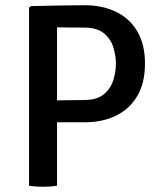

<svg xmlns="http://www.w3.org/2000/svg" viewBox="-20 -707 608 731"><path d="M532 -464.5Q532 -391.2 502.7 -341.5Q473.3 -291.8 421.6 -266.6Q369.9 -241.4 302.8 -241.4H152.4V-323.6Q168.8 -324.3 198.3 -324.8Q227.7 -325.3 256.4 -325.7Q285.1 -326.2 299.2 -326.2Q349.2 -326.2 375.5 -348.2Q401.8 -370.3 411.5 -402.3Q421.3 -434.4 421.3 -464.5Q421.3 -494.8 411.5 -526.7Q401.8 -558.6 375.5 -580.3Q349.2 -602 299.2 -602Q278.1 -602 250.1 -602.1Q222.1 -602.2 197.2 -603V0Q185 2.2 170.4 3.1Q155.9 4.1 143.1 4.1Q131.5 4.1 116.9 3.1Q102.3 2.2 90.5 0V-677.4L97.2 -683.7Q153.4 -684.9 202.8 -686Q252.1 -687.1 302.8 -687.1Q369.3 -687.1 421 -662.4Q472.7 -637.8 502.3 -588.5Q532 -539.1 532 -464.5Z"/></svg>

Font: Signika SC
Style: Regular
Weight: 300
Designer: Anna Giedryś
Foundry: Anna Giedryś
Version: Version 2.000